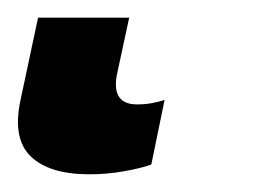

<svg xmlns="http://www.w3.org/2000/svg" viewBox="-56 43 295 217"><path d="M45 240Q0 240 -21 220Q-42 200 -33 157L-13 63H90L76 128Q70 161 99 161Q108 161 116 159.5Q124 158 130 156L115 229Q104 233 84.5 236.5Q65 240 45 240Z"/></svg>

Font: Noto Sans Condensed SemiBold
Style: Italic
Weight: 600
Width: 3
Italic angle: -12°
Designer: Monotype Design Team
Foundry: Monotype Imaging Inc.
Version: Version 2.013; ttfautohint (v1.8.4.7-5d5b)